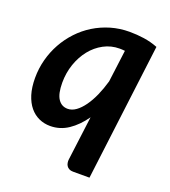

<svg xmlns="http://www.w3.org/2000/svg" viewBox="-128 -614 777 876"><g transform="rotate(20 261.0 -176.0)"><path d="M406.5 167.5 489.5 -497.5C467.2 -506.2 444.5 -512.2 421.5 -515.5C398.5 -518.8 375.3 -520.5 352 -520.5C320 -520.5 289.6 -516.2 260.8 -507.8C231.9 -499.2 205.1 -487.3 180.2 -472C155.4 -456.7 133 -438.3 113 -417C93 -395.7 75.9 -372.2 61.8 -346.8C47.6 -321.2 36.7 -294 29 -265C21.3 -236 17.5 -206.2 17.5 -175.5C17.5 -144.8 21.1 -118.1 28.2 -95.2C35.4 -72.4 45.2 -53.4 57.8 -38.2C70.2 -23.1 85 -11.7 102 -4C119 3.7 137.2 7.5 156.5 7.5C188.2 7.5 217.3 -1.4 244 -19.2C270.7 -37.1 295 -61.7 317 -93L289.5 121.5C288.8 126.8 288.9 132.2 289.8 137.5C290.6 142.8 292.4 147.8 295.2 152.2C298.1 156.8 302.1 160.4 307.2 163.2C312.4 166.1 318.8 167.5 326.5 167.5ZM205 -93.5C185.3 -93.5 169.8 -101.8 158.5 -118.5C147.2 -135.2 141.5 -161.5 141.5 -197.5C141.5 -229.2 146.4 -259.2 156.2 -287.8C166.1 -316.2 179.6 -341.2 196.8 -362.8C213.9 -384.2 234.3 -401.3 258 -414C281.7 -426.7 307.3 -433 335 -433C343 -433 351.5 -432.5 360.5 -431.5L340.5 -276C333.2 -250.3 324.6 -226.4 314.8 -204.2C304.9 -182.1 294.1 -162.8 282.2 -146.2C270.4 -129.8 258 -116.8 245 -107.5C232 -98.2 218.7 -93.5 205 -93.5Z"/></g></svg>

Font: Lato
Style: Bold Italic
Weight: 700
Italic angle: -7°
Designer: Lukasz Dziedzic
Foundry: tyPoland Lukasz Dziedzic
Version: Version 2.007; 2014-02-27